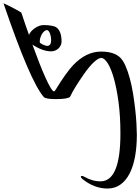

<svg xmlns="http://www.w3.org/2000/svg" viewBox="129 -981 809 1107"><g transform="rotate(-90 533.5 -427.5)"><path d="M1067.4 -811Q1064.9 -803.7 1056.9 -787.4Q1048.8 -771 1039.8 -753.9Q1030.8 -736.8 1023.2 -723.6Q1015.6 -710.4 1014.2 -709Q979 -697.8 947.3 -686.5Q915.5 -675.3 886.2 -665Q897.9 -659.7 908 -650.4Q918 -641.1 925.8 -629.6Q933.6 -618.2 938 -605.5Q942.4 -592.8 942.4 -580.1Q942.4 -556.6 939 -536.9Q935.5 -517.1 930.7 -509.3Q909.7 -477.1 847.7 -477.1Q836.4 -477.1 826.2 -481.7Q815.9 -486.3 808.1 -494.4Q800.3 -502.4 795.7 -513.4Q791 -524.4 791 -537.1Q791 -585.9 829.6 -645Q775.4 -625.5 726.3 -606.2Q677.2 -586.9 640.4 -570.3Q603.5 -553.7 581.8 -540.8Q560.1 -527.8 560.1 -520.5Q560.1 -517.1 571.8 -509.8Q669.4 -450.2 712.4 -409.2Q789.6 -335 789.6 -249Q789.6 -179.2 758.8 -143.1Q742.2 -124 709.5 -109.4Q676.8 -94.7 635 -83.5Q593.3 -72.3 546.4 -64.7Q499.5 -57.1 455.3 -52.2Q411.1 -47.4 372.8 -45.2Q334.5 -43 310.1 -43Q240.7 -43 183.6 -53.5Q126.5 -64 85.7 -85.2Q44.9 -106.4 22.5 -138.2Q0 -169.9 0 -212.4Q0 -288.6 54.7 -356.4Q62.5 -365.7 68.4 -365.7Q72.8 -365.7 72.8 -360.8Q72.8 -355 67.9 -345.7Q55.2 -323.7 48.3 -300.5Q41.5 -277.3 41.5 -252.4Q41.5 -137.7 316.4 -137.7Q416 -137.7 496.6 -148.4Q577.1 -159.2 634.3 -175.3Q691.4 -191.4 722.2 -210.9Q752.9 -230.5 752.9 -248Q752.9 -264.2 729 -290.3Q705.1 -316.4 657.7 -349.6Q621.1 -375 588.9 -395Q556.6 -415 528.8 -428.2Q515.6 -442.4 515.6 -509.3Q515.6 -566.9 526.9 -579.1Q572.3 -618.7 707.3 -676.8Q842.3 -734.9 1066.9 -811.5ZM913.6 -561.5Q913.6 -567.4 908.4 -574.7Q903.3 -582 894 -588.1Q884.8 -594.2 872.1 -598.6Q859.4 -603 844.7 -603Q841.3 -603 837.4 -597.7Q833.5 -592.3 830.1 -585Q826.7 -577.6 824.5 -570.6Q822.3 -563.5 822.3 -560.5Q822.3 -537.1 855.5 -537.1Q865.2 -537.1 875.7 -539.1Q886.2 -541 894.5 -544.2Q902.8 -547.4 908.2 -552Q913.6 -556.6 913.6 -561.5Z"/></g></svg>

Font: XB Zar
Style: Regular
Weight: 400
Designer: Behnam
Foundry: Irmug
Version: Version 8.005 2009